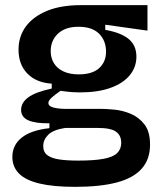

<svg xmlns="http://www.w3.org/2000/svg" viewBox="-20 -547 632 746"><path d="M272 179Q187 179 133 166Q79 153 53.5 127Q28 101 28 63Q28 17 64 -12Q100 -41 172 -49V-68Q118 -67 90 -79.5Q62 -92 62 -120Q62 -148 89.5 -168.5Q117 -189 181 -203V-222Q120 -226 86 -261.5Q52 -297 52 -354Q52 -405 80 -443.5Q108 -482 162 -504.5Q216 -527 294 -527H553V-428L389 -451V-431Q451 -420 480.5 -395Q510 -370 510 -327Q510 -286 484 -254.5Q458 -223 409 -205.5Q360 -188 290 -188Q276 -188 261 -189Q246 -190 215 -194Q193 -179 180.5 -167.5Q168 -156 168 -147Q168 -138 178 -133Q188 -128 203.5 -126Q219 -124 233 -124H374Q393 -124 424.5 -121Q456 -118 487.5 -105Q519 -92 541 -64Q563 -36 563 15Q563 72 530.5 108.5Q498 145 433.5 162Q369 179 272 179ZM283 77Q346 77 383 70Q420 63 435.5 47.5Q451 32 451 8Q451 -13 441 -25.5Q431 -38 415.5 -43Q400 -48 384 -49Q368 -50 357 -50H234Q187 -43 167.5 -23.5Q148 -4 148 20Q148 44 164 56Q180 68 210 72.5Q240 77 283 77ZM286 -258Q339 -258 365.5 -282.5Q392 -307 392 -346Q392 -389 365 -416Q338 -443 285 -443Q234 -443 205.5 -416.5Q177 -390 177 -348Q177 -322 189.5 -301.5Q202 -281 226.5 -269.5Q251 -258 286 -258Z"/></svg>

Font: Bricolage Grotesque 18pt SemiBold
Style: Regular
Weight: 600
Version: Version 1.001;gftools[0.9.33.dev8+g029e19f]